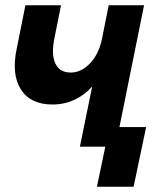

<svg xmlns="http://www.w3.org/2000/svg" viewBox="-20 -560 640 733"><path d="M285 0 332 -230Q303 -197 264 -179Q225 -161 181 -161Q96 -161 59.5 -219Q23 -277 44 -375L77 -540H213L188 -415Q175 -354 191 -318.5Q207 -283 250 -283Q290 -283 324 -318.5Q358 -354 370 -415L395 -540H530L436 -75H538L490 153H350L382 0Z"/></svg>

Font: Geist Mono Black
Style: Italic
Weight: 900
Italic angle: -12°
Monospace: yes
Designer: Basement.studio, Andrés Briganti, Mateo Zaragoza
Foundry: Basement.studio, Vercel, Andrés Briganti, Guido Ferreyra, Mateo Zaragoza
Version: Version 1.500; ttfautohint (v1.8.4.7-5d5b)